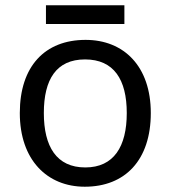

<svg xmlns="http://www.w3.org/2000/svg" viewBox="-20 -697 645 727"><path d="M451 -677H154V-606H451ZM551 -269C551 -446 449 -546 304 -546C150 -546 55 -446 55 -269C55 -91 159 10 301 10C454 10 551 -91 551 -269ZM146 -269C146 -396 193 -472 302 -472C411 -472 460 -396 460 -269C460 -142 411 -63 303 -63C194 -63 146 -142 146 -269Z"/></svg>

Font: Noto Sans Psalter Pahlavi
Style: Regular
Weight: 400
Designer: Monotype Design Team
Foundry: Monotype Imaging Inc.
Version: Version 2.002